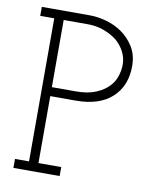

<svg xmlns="http://www.w3.org/2000/svg" viewBox="-80 -761 655 822"><g transform="rotate(10 247.5 -350.0)"><path d="M236 0V-39H137V-330H248Q350 -330 405 -380.5Q460 -431 460 -517Q460 -566 438 -601Q416 -636 384 -658Q352 -680 314.5 -690Q277 -700 246 -700H35V-661H96V-39H35V0ZM137 -661H242Q280 -661 312 -649Q344 -637 369 -618Q392 -598 405.5 -572Q419 -546 419 -517Q419 -493 411 -467Q403 -441 383 -420Q362 -398 327.5 -383.5Q293 -369 241 -369H137Z"/></g></svg>

Font: Josefin Slab Thin
Style: Regular
Weight: 400
Version: Version 2.000